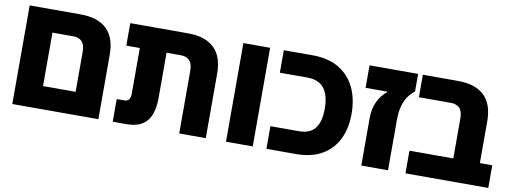

<svg xmlns="http://www.w3.org/2000/svg" viewBox="-53 -883 3089 1160"><g transform="rotate(10 1491.5 -302.5)"><path d="M52 0V-605H364Q470 -605 525 -553Q580 -501 580 -395V0ZM216 -139H416V-385Q416 -427 397.5 -447Q379 -467 344 -467H216Z M668 0V-139H715Q752 -139 752 -188V-467H669V-605H1023Q1129 -605 1184 -553Q1239 -501 1239 -395V0H1076V-385Q1076 -427 1057 -447Q1038 -467 1004 -467H916V-190Q916 -94 876.5 -47Q837 0 753 0Z M1363 0V-605H1527V0Z M1611 0V-139H1785Q1854 -139 1885 -179.5Q1916 -220 1916 -299Q1916 -467 1781 -467H1611V-605H1789Q1884 -605 1949.5 -566Q2015 -527 2048 -457.5Q2081 -388 2081 -297Q2081 -208 2048.5 -141.5Q2016 -75 1951.5 -37.5Q1887 0 1791 0Z M2193 0V-291Q2193 -349 2213.5 -392Q2234 -435 2269 -463V-467H2137V-605H2435V-497Q2417 -484 2399 -461Q2381 -438 2369 -400.5Q2357 -363 2357 -308V0Z M2464 0V-139H2733V-385Q2733 -428 2714 -447.5Q2695 -467 2661 -467H2464V-605H2680Q2786 -605 2841 -553Q2896 -501 2896 -394V-139H2972V0Z"/></g></svg>

Font: Noto Sans Hebrew SemiCondensed ExtraBold
Style: Regular
Weight: 800
Width: 4
Designer: Monotype Design Team
Foundry: Monotype Imaging Inc.
Version: Version 2.004; ttfautohint (v1.8.4.7-5d5b)